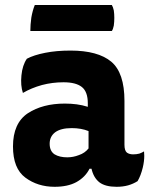

<svg xmlns="http://www.w3.org/2000/svg" viewBox="-20 -717 595 757"><path d="M340.8 -51.8Q348.6 -16.6 372.1 2Q395.5 19.5 439.5 19.5Q464.8 19.5 485.4 13.7Q505.9 7.8 522.5 -2.9Q535.2 -24.4 543 -56.6Q548.8 -81.1 548.8 -102.5Q548.8 -111.3 547.9 -120.1Q540 -115.2 529.3 -111.3Q517.6 -108.4 504.9 -108.4Q490.2 -108.4 480.5 -115.2Q470.7 -123 470.7 -146.5Q470.7 -204.1 470.7 -319.3Q470.7 -429.7 418.9 -473.6Q366.2 -517.6 257.8 -517.6Q202.1 -517.6 158.2 -508.8Q113.3 -500 85.9 -485.4Q68.4 -460 64.5 -419.9Q60.5 -379.9 70.3 -350.6Q103.5 -370.1 145.5 -381.8Q186.5 -392.6 230.5 -392.6Q279.3 -392.6 302.7 -374Q326.2 -355.5 326.2 -309.6Q326.2 -305.7 326.2 -295.9Q304.7 -302.7 282.2 -305.7Q259.8 -308.6 235.4 -308.6Q148.4 -308.6 89.8 -270.5Q31.2 -231.4 31.2 -139.6Q31.2 -52.7 80.1 -16.6Q128.9 19.5 195.3 19.5Q247.1 19.5 281.2 1Q316.4 -18.6 333 -51.8Q335.9 -51.8 340.8 -51.8ZM329.1 -131.8Q314.5 -113.3 291 -105.5Q268.6 -96.7 245.1 -96.7Q214.8 -96.7 195.3 -108.4Q175.8 -121.1 175.8 -150.4Q175.8 -178.7 197.3 -195.3Q219.7 -211.9 262.7 -211.9Q281.2 -211.9 297.9 -209Q314.5 -206.1 329.1 -200.2Q329.1 -177.7 329.1 -131.8ZM117.2 -697.3Q108.4 -675.8 103.5 -647.5Q99.6 -619.1 99.6 -594.7Q207 -594.7 420.9 -594.7Q425.8 -601.6 428.7 -616.2Q430.7 -630.9 430.7 -646.5Q430.7 -662.1 428.7 -675.8Q425.8 -689.5 420.9 -697.3Q319.3 -697.3 117.2 -697.3Z"/></svg>

Font: cl
Style: Bold
Weight: 400
Designer: Mitja Miklavcic
Version: Version 7.504; 2011; Build 1021